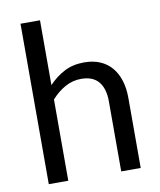

<svg xmlns="http://www.w3.org/2000/svg" viewBox="-83 -802 724 868"><g transform="rotate(-10 279.0 -368.0)"><path d="M160 -439V-736.5H70.5V0H160V-373C179.3 -394.7 200.4 -411.8 223.2 -424.5C246.1 -437.2 270.7 -443.5 297 -443.5C332.7 -443.5 359.2 -432.9 376.8 -411.8C394.2 -390.6 403 -360.8 403 -322.5V0H492.5V-322.5C492.5 -351.2 488.8 -377.3 481.5 -401C474.2 -424.7 463.4 -444.9 449.2 -461.8C435.1 -478.6 417.4 -491.6 396.2 -500.8C375.1 -509.9 350.7 -514.5 323 -514.5C288.7 -514.5 258.3 -507.7 232 -494C205.7 -480.3 181.7 -462 160 -439Z"/></g></svg>

Font: LatoLatin
Style: Regular
Weight: 400
Designer: Lukasz Dziedzic with Adam Twardoch and Botio Nikoltchev
Foundry: tyPoland Lukasz Dziedzic
Version: Version 2.015; 2015-08-06; http://www.latofonts.com/